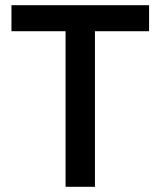

<svg xmlns="http://www.w3.org/2000/svg" viewBox="-20 -718 617 738"><path d="M345 -598V0H232V-598H24V-698H553V-598Z"/></svg>

Font: IBMPlexSans-Medium
Style: Regular
Weight: 500
Designer: Mike Abbink, Paul van der Laan, Pieter van Rosmalen
Foundry: Bold Monday
Version: Version 3.1